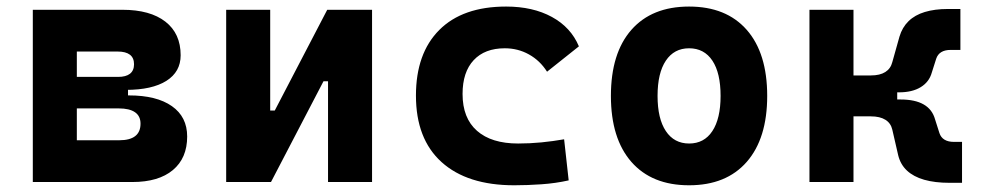

<svg xmlns="http://www.w3.org/2000/svg" viewBox="-20 -547 2970 577"><path d="M204.1 0V-125.5H338.4Q370.1 -125.5 386.2 -137.9Q402.3 -150.4 402.3 -175.3Q402.3 -198.2 385.7 -209.7Q369.1 -221.2 336.9 -221.2H173.8V-260.3H367.2Q450.7 -260.3 496.6 -228Q542.5 -195.8 542.5 -136.7Q542.5 -71.8 499.5 -35.9Q456.5 0 377.9 0ZM78.6 0V-517.6H210.9V0ZM150.4 -243.2V-291H364.7V-243.2ZM173.8 -276.9V-315.9H335Q358.4 -315.9 370.6 -325.4Q382.8 -335 382.8 -354Q382.8 -373 370.4 -382.6Q357.9 -392.1 334 -392.1H204.1V-517.6H347.7Q431.2 -517.6 477.1 -481.9Q522.9 -446.3 522.9 -380.9Q522.9 -331.1 480 -304Q437 -276.9 358.4 -276.9Z M756.8 0V-214.8H805.7L963.4 -517.6H997.6V-302.7H952.1L794.4 0ZM659.7 0V-517.6H792V0ZM965.8 0V-517.6H1098.1V0Z M1525.4 9.8Q1384.3 9.8 1307.1 -59.8Q1230 -129.4 1230 -259.8Q1230 -386.7 1300.2 -457Q1370.5 -527.3 1501 -527.3Q1581.3 -527.3 1638.5 -496.1Q1695.8 -464.8 1719.7 -407.7L1624 -331.5Q1602.7 -365.1 1569.5 -383.5Q1536.4 -401.9 1497.1 -401.9Q1436.8 -401.9 1403.5 -366.2Q1370.1 -330.5 1370.1 -264.6Q1370.1 -191.9 1413.6 -153.8Q1457 -115.7 1537.1 -115.7Q1572.1 -115.7 1607.1 -119.1Q1642.2 -122.6 1675.3 -128.4L1689 -4.9Q1649.5 3.9 1607.4 6.8Q1565.3 9.8 1525.4 9.8Z M2050.8 9.8Q1939 9.8 1877.4 -60.5Q1815.9 -130.9 1815.9 -258.8Q1815.9 -387.2 1877.4 -457.3Q1939 -527.3 2050.8 -527.3Q2162.6 -527.3 2224.1 -457.3Q2285.6 -387.2 2285.6 -258.8Q2285.6 -130.9 2224.1 -60.5Q2162.6 9.8 2050.8 9.8ZM2051 -115.7Q2096.2 -115.7 2120.8 -153.1Q2145.5 -190.5 2145.5 -258.9Q2145.5 -327.6 2120.9 -364.7Q2096.2 -401.9 2050.8 -401.9Q2005.9 -401.9 1981 -364.7Q1956.1 -327.5 1956.1 -258.8Q1956.1 -190.4 1981 -153.1Q2005.9 -115.7 2051 -115.7Z M2605.5 -269.5 2597.2 -320.3Q2624.5 -320.3 2640.6 -330.6Q2656.7 -340.8 2661.6 -360.4L2683.1 -437Q2691.4 -464.8 2710.4 -483.4Q2729.5 -502 2759.3 -511Q2789.1 -520 2828.6 -520H2866.2V-397H2836.9Q2819.8 -397 2808.8 -390.4Q2797.9 -383.8 2793.5 -370.6L2780.3 -329.1Q2772.5 -300.8 2747.1 -285.2Q2721.7 -269.5 2681.6 -269.5ZM2412.6 0V-517.6H2544.9V0ZM2537.6 -197.3V-320.3H2676.3V-197.3ZM2833.5 2.4Q2789.6 2.4 2757.3 -6.8Q2725.1 -16.1 2705.6 -34.4Q2686 -52.7 2679.2 -80.6L2661.6 -157.2Q2657.2 -176.8 2640.9 -187Q2624.5 -197.3 2597.2 -197.3L2605.5 -248H2686.5Q2773.4 -248 2790 -188.5L2803.2 -147Q2807.6 -133.8 2818.6 -127.2Q2829.6 -120.6 2846.7 -120.6H2871.1V2.4Z"/></svg>

Font: Cascadia Mono
Style: Regular
Weight: 400
Monospace: yes
Designer: Aaron Bell
Foundry: Saja Typeworks
Version: Version 2102.003